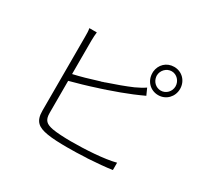

<svg xmlns="http://www.w3.org/2000/svg" viewBox="-161 -1020 1322 1249"><g transform="rotate(30 500.0 -395.0)"><path d="M919 -690C919 -750 874 -796 815 -796C758 -796 716 -755 711 -700V-692V-690C711 -631 755 -584 815 -584C874 -584 919 -631 919 -690ZM744 -690C744 -729 776 -763 815 -763C854 -763 885 -729 885 -690C885 -651 854 -618 815 -618C779 -618 750 -645 745 -680L744 -689V-690ZM804 -15V-70C721 -48 581 -40 475 -40C423 -40 367 -43 334 -49C284 -59 262 -75 262 -131V-372C318 -387 386 -406 455 -429L465 -432C470 -434 475 -435 480 -437L495 -442C497 -442 498 -443 500 -444L510 -447C569 -467 626 -488 674 -508C702 -519 728 -532 751 -542L729 -591C707 -576 684 -564 656 -551C605 -529 542 -506 479 -485L469 -481C467 -481 465 -480 464 -480L454 -476C452 -476 450 -475 448 -475L438 -472C376 -452 315 -435 262 -423V-673C262 -701 264 -718 266 -738H210C214 -718 214 -698 214 -673V-120C214 -40 250 -15 321 -3C361 4 417 6 473 6C516 6 565 5 613 2H624C692 -2 758 -8 804 -15ZM711 -691V-692V-695C711 -697 711 -698 711 -700Z"/></g></svg>

Font: Glow Sans SC Normal Light
Style: Regular
Weight: 300
Designer: Ryoko NISHIZUKA (kana, bopomofo & ideographs); Paul D. Hunt (Latin, Greek & Cyrillic); Sandoll Communications, Soo-young
Version: Version 0.93